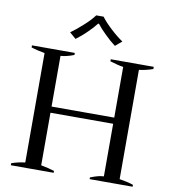

<svg xmlns="http://www.w3.org/2000/svg" viewBox="-98 -1019 988 1104"><g transform="rotate(10 395.5 -467.0)"><path d="M342 -833C363 -853 380 -872 393 -889C393 -889 398 -889 398 -889C411 -872 428 -853 449 -833C470 -812 490 -795 510 -780C510 -780 548 -812 548 -812C527 -826 503 -845 477 -869C451 -893 431 -915 417 -934C417 -934 374 -934 374 -934C360 -915 340 -893 314 -870C288 -846 264 -827 243 -812C243 -812 280 -780 280 -780C300 -795 321 -812 342 -833ZM670 -668C695 -671 722 -677 751 -687C751 -687 751 -700 751 -700C751 -700 500 -700 500 -700C500 -700 500 -688 500 -688C530 -679 556 -672 578 -669C578 -669 578 -373 578 -373C578 -373 212 -373 212 -373C212 -373 212 -669 212 -669C227 -670 239 -672 249 -675C258 -677 272 -681 290 -688C290 -688 290 -700 290 -700C290 -700 40 -700 40 -700C40 -700 40 -688 40 -688C64 -680 90 -674 119 -669C119 -669 119 -30 119 -30C92 -27 66 -21 40 -12C40 -12 40 0 40 0C40 0 290 0 290 0C290 0 290 -11 290 -11C269 -18 243 -24 212 -30C212 -30 212 -337 212 -337C212 -337 578 -337 578 -337C578 -337 578 -30 578 -30C563 -29 551 -27 541 -24C531 -21 517 -17 500 -10C500 -10 500 0 500 0C500 0 751 0 751 0C751 0 751 -11 751 -11C728 -19 701 -25 670 -30C670 -30 670 -668 670 -668Z"/></g></svg>

Font: BUSH 25 TRIRONG
Style: Regular
Weight: 400
Designer: Katatrad Team
Foundry: CadsonDemak